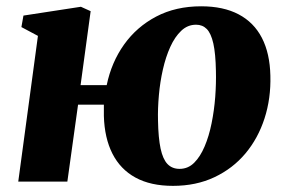

<svg xmlns="http://www.w3.org/2000/svg" viewBox="-20 -577 909 610"><path d="M236 -306.5H319Q334 -379 374.2 -435.5Q414.5 -492 476.5 -524.5Q538.5 -557 619 -557Q689.5 -557 738 -531.5Q786.5 -506 812 -456.8Q837.5 -407.5 839 -336.5Q841 -264.5 820.5 -201Q800 -137.5 759.8 -89.5Q719.5 -41.5 661.2 -14Q603 13.5 529.5 13.5Q458.5 13.5 410.5 -12.8Q362.5 -39 337.2 -88.8Q312 -138.5 310 -208.5Q310 -217.5 310 -226.5Q310 -235.5 310 -244.5H228L194 0H38L100.5 -463L48 -491L54.5 -527.5L237 -555.5L268 -541.5ZM603 -498.5Q576 -498.5 555.8 -479.2Q535.5 -460 521 -428Q506.5 -396 497.5 -356.2Q488.5 -316.5 484.8 -274.5Q481 -232.5 482 -193.5Q483 -139 490.2 -105Q497.5 -71 512.2 -55.8Q527 -40.5 550.5 -40.5Q577.5 -40.5 597 -60Q616.5 -79.5 630.2 -112Q644 -144.5 652.2 -185.2Q660.5 -226 663.8 -269Q667 -312 666 -351.5Q665 -406.5 657.8 -438.8Q650.5 -471 637 -484.8Q623.5 -498.5 603 -498.5Z"/></svg>

Font: Merriweather 48pt Black
Style: Italic
Weight: 900
Italic angle: -7.8°
Version: Version 2.101